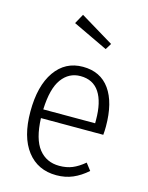

<svg xmlns="http://www.w3.org/2000/svg" viewBox="-118 -853 720 937"><g transform="rotate(15 241.5 -384.0)"><path d="M430 -239H115Q119 -134 157.5 -85.5Q196 -37 261 -37Q298 -37 327 -49Q356 -61 387 -87L414 -52Q379 -21 341.5 -5Q304 11 259 11Q165 11 111 -59Q57 -129 57 -257Q57 -387 108.5 -460.5Q160 -534 249 -534Q338 -534 385 -468Q432 -402 432 -281Q432 -259 430 -239ZM377 -299Q377 -390 345 -438.5Q313 -487 249 -487Q191 -487 155 -438Q119 -389 115 -283H377ZM352 -677 333 -646 156 -730 183 -779Z"/></g></svg>

Font: Fira Sans Condensed Light
Style: Regular
Weight: 300
Width: 3
Designer: bBox Type GmbH & Carrois Corporate GbR & Edenspiekermann AG
Foundry: bBox Type GmbH & Carrois Corporate GbR & Edenspiekermann AG
Version: Version 4.301